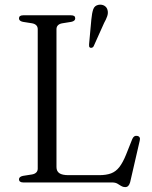

<svg xmlns="http://www.w3.org/2000/svg" viewBox="-20 -764 638 804"><path d="M278.5 -672.5 241 -666.5Q229 -664.5 222.8 -658.2Q216.5 -652 216.5 -642V-64.5Q216.5 -47 228.5 -38.8Q240.5 -30.5 267 -30.5H395Q425 -30.5 445 -38Q465 -45.5 479.5 -64Q494 -82.5 507.5 -115.5L534 -182Q537.5 -189.5 542 -192.8Q546.5 -196 554 -195Q561.5 -194 564.5 -188.8Q567.5 -183.5 565 -174.5L525 -1Q522 9.5 517 14.5Q512 19.5 504 19.5Q495 19.5 487.5 14.8Q480 10 471.5 5Q463 0 449 0H77.5Q68.5 0 64 -3.5Q59.5 -7 59.5 -13Q59.5 -24 76 -27.5L114 -33.5Q125.5 -35.5 131.8 -41.8Q138 -48 138 -58V-642Q138 -652 131.8 -658.2Q125.5 -664.5 114 -666.5L76 -672.5Q59.5 -676 59.5 -687Q59.5 -693.5 64 -696.8Q68.5 -700 77.5 -700H277Q286.5 -700 290.8 -696.8Q295 -693.5 295 -687Q295 -676 278.5 -672.5ZM362.5 -682.5Q365 -709.5 370.5 -725.2Q376 -741 393.5 -744Q407.5 -746 417.8 -739.5Q428 -733 430.5 -721Q433.5 -709.5 429 -696.2Q424.5 -683 416 -668L372 -570Q370 -566.5 366.5 -564.8Q363 -563 358.5 -564Q354 -565.5 353.2 -569.8Q352.5 -574 353 -578.5Z"/></svg>

Font: Fraunces Light
Style: Regular
Weight: 300
Version: Version 1.000;[b76b70a41]